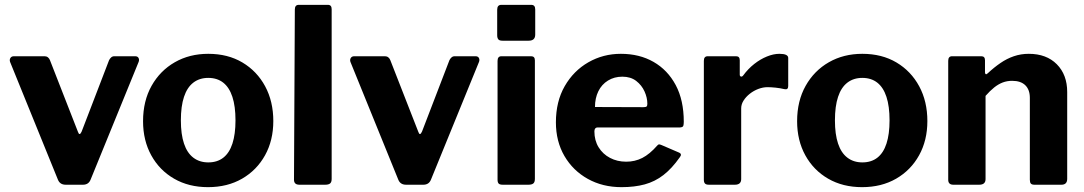

<svg xmlns="http://www.w3.org/2000/svg" viewBox="-20 -762 4472 792"><path d="M537.7 -530Q547.7 -530 551.5 -522.9Q555.3 -515.7 551.9 -506.7L353.7 -21Q345.4 0 322.2 0H251.2Q227.3 0 219 -20.7L21.6 -506.5Q18.5 -515.7 23 -522.9Q27.4 -530 37.4 -530H164.2Q172 -530 177.9 -525.3Q183.7 -520.6 186.2 -513.4L301.5 -218.3Q307.8 -199.3 316.8 -219.3L429.9 -513.7Q433.3 -520.6 438.7 -525.3Q444 -530 451.6 -530H537.7Z M838 10Q758.6 10 698.2 -24.9Q637.9 -59.7 604 -121.2Q570.1 -182.7 570.1 -262Q570.1 -345.4 605.2 -407.9Q640.3 -470.4 701 -505.2Q761.7 -540 839 -540Q919.8 -540 979.9 -504.3Q1040 -468.6 1073.7 -406.1Q1107.4 -343.6 1107.4 -262.6Q1107.4 -183 1073.3 -121.5Q1039.2 -60 978.7 -25Q918.1 10 838 10ZM839.3 -92.1Q876.3 -92.1 901.3 -111.7Q926.2 -131.2 938.8 -169.9Q951.4 -208.7 951.4 -265.4Q951.4 -323.6 938.6 -362.5Q925.9 -401.4 900.8 -421.1Q875.8 -440.7 839 -440.7Q802.9 -440.7 777.4 -421.1Q751.8 -401.4 739 -362.5Q726.1 -323.6 726.1 -265.4Q726.1 -208.3 739 -169.7Q751.8 -131.2 777.4 -111.7Q802.9 -92.1 839.3 -92.1Z M1348.1 -24.1Q1348.1 -10.7 1341.8 -5.4Q1335.5 0 1321.1 0H1215.1Q1192.7 0 1192.7 -20.7L1196.2 -722.7Q1196.2 -742 1212.3 -742H1332.7Q1348.1 -742 1348.1 -724.2Z M1941.7 -530Q1951.7 -530 1955.5 -522.9Q1959.3 -515.7 1955.9 -506.7L1757.7 -21Q1749.4 0 1726.2 0H1655.2Q1631.3 0 1623 -20.7L1425.6 -506.5Q1422.5 -515.7 1427 -522.9Q1431.4 -530 1441.4 -530H1568.2Q1576 -530 1581.9 -525.3Q1587.7 -520.6 1590.2 -513.4L1705.5 -218.3Q1711.8 -199.3 1720.8 -219.3L1833.9 -513.7Q1837.3 -520.6 1842.7 -525.3Q1848 -530 1855.6 -530H1941.7Z M2186.4 -24.1Q2186.4 -10.7 2180.1 -5.4Q2173.8 0 2159.4 0H2054.1Q2041.4 0 2036.9 -4.9Q2032.4 -9.7 2032.4 -20.7V-510.7Q2032.4 -530 2048.5 -530H2171Q2186.4 -530 2186.4 -512.9ZM2187.8 -619.4Q2187.8 -594.1 2160.9 -594.1H2052.6Q2039.9 -594.1 2035.4 -599.9Q2030.9 -605.7 2030.9 -616.7V-721.9Q2030.9 -742 2047.9 -742H2171.5Q2187.8 -742 2187.8 -723.3Z M2431.9 -220Q2431.9 -182.6 2449.3 -154.4Q2466.7 -126.2 2496.5 -110.6Q2526.3 -95 2563.1 -95Q2598.9 -95 2629.3 -110.4Q2659.8 -125.9 2691.1 -161.6Q2694.8 -165.9 2698 -166.4Q2701.2 -166.9 2709.2 -163.5L2780.6 -132.8Q2795.2 -126.7 2783.8 -112.8Q2751.5 -66.9 2716.6 -39.9Q2681.7 -12.9 2639.5 -1.4Q2597.3 10 2543.9 10Q2466.1 10 2404.9 -24Q2343.6 -58 2308.3 -118.4Q2273.1 -178.9 2273.1 -257.4Q2273.1 -343.3 2309.5 -406.7Q2346 -470.1 2407.1 -505.1Q2468.1 -540 2541 -540Q2617.7 -540 2675.8 -506.7Q2734 -473.4 2767.3 -411.1Q2800.6 -348.7 2800.6 -259.7Q2800.6 -248.8 2798.6 -242.8Q2796.5 -236.9 2784.1 -236.2H2444.3Q2438.5 -236.2 2435.2 -232Q2431.9 -227.9 2431.9 -220ZM2633.3 -319.9Q2643.6 -319.9 2647 -322.6Q2650.3 -325.2 2650.3 -333.9Q2650.3 -359 2638.7 -384.8Q2627.1 -410.5 2604.4 -428.1Q2581.6 -445.7 2547.1 -445.7Q2513.9 -445.7 2487.9 -429.7Q2462 -413.8 2448.1 -385.4Q2434.3 -357.1 2434.3 -320.6Z M2904.5 0Q2892.6 0 2888 -5Q2883.4 -10 2883.4 -20.4V-511Q2883.4 -530 2899.2 -530H3016.4Q3031.5 -530 3031.5 -513.4V-454Q3031.5 -447.6 3036.4 -446.2Q3041.2 -444.9 3045.9 -451Q3066 -478.3 3091.3 -498.2Q3116.5 -518 3143.7 -529Q3170.8 -540 3195 -540Q3231.4 -540 3231.4 -522.9V-407.1Q3231.4 -390.7 3215.7 -394.3Q3198.2 -398.5 3178.8 -400.5Q3159.5 -402.4 3145.8 -402.4Q3127.5 -402.4 3108.3 -395.2Q3089 -387.9 3072.9 -375.2Q3056.8 -362.5 3047.1 -347Q3037.4 -331.6 3037.4 -315.1V-23.3Q3037.4 0 3011.3 0H2904.5Z M3536 10Q3456.6 10 3396.2 -24.9Q3335.9 -59.7 3302 -121.2Q3268.1 -182.7 3268.1 -262Q3268.1 -345.4 3303.2 -407.9Q3338.3 -470.4 3399 -505.2Q3459.7 -540 3537 -540Q3617.8 -540 3677.9 -504.3Q3738 -468.6 3771.7 -406.1Q3805.4 -343.6 3805.4 -262.6Q3805.4 -183 3771.3 -121.5Q3737.2 -60 3676.7 -25Q3616.1 10 3536 10ZM3537.3 -92.1Q3574.3 -92.1 3599.3 -111.7Q3624.2 -131.2 3636.8 -169.9Q3649.4 -208.7 3649.4 -265.4Q3649.4 -323.6 3636.6 -362.5Q3623.9 -401.4 3598.8 -421.1Q3573.8 -440.7 3537 -440.7Q3500.9 -440.7 3475.4 -421.1Q3449.8 -401.4 3437 -362.5Q3424.1 -323.6 3424.1 -265.4Q3424.1 -208.3 3437 -169.7Q3449.8 -131.2 3475.4 -111.7Q3500.9 -92.1 3537.3 -92.1Z M3912.5 0Q3891.4 0 3891.4 -20.4V-511Q3891.4 -530 3907.2 -530H4028Q4043.1 -530 4043.1 -513.4V-463.6Q4043.1 -457.9 4046.2 -456.1Q4049.2 -454.4 4054.7 -459.9Q4080.5 -484 4107 -502.1Q4133.4 -520.3 4162.3 -530.1Q4191.3 -540 4223.7 -540Q4296.6 -540 4339.4 -496.9Q4382.2 -453.7 4382.2 -382.3V-24.3Q4382.2 0 4358.2 0H4247.1Q4236.7 0 4232.4 -4.6Q4228.1 -9.3 4228.1 -20.4V-358.5Q4228.1 -391.8 4209.5 -410.2Q4190.8 -428.6 4155 -428.6Q4134.3 -428.6 4116 -421.7Q4097.8 -414.7 4080.9 -401.1Q4064 -387.6 4045.4 -366.5V-23.3Q4045.4 0 4019.3 0H3912.5Z"/></svg>

Font: Libre Franklin Thin
Style: Regular
Weight: 100
Designer: Pablo Impallari, Rodrigo Fuenzalida, Nhung Nguyen
Foundry: Impallari Type
Version: Version 3.000